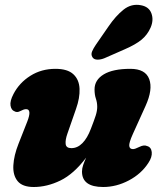

<svg xmlns="http://www.w3.org/2000/svg" viewBox="-20 -755 662 788"><path d="M584 -155.5Q600.5 -151 602.8 -130.8Q605 -110.5 589 -86.5Q560 -41.5 508.8 -14.5Q457.5 12.5 403.5 12.5Q316.5 12.5 316.5 -51Q316.5 -64 321.5 -78.2Q326.5 -92.5 333.5 -108Q283 -41 228 -14.2Q173 12.5 118.5 12.5Q72 12.5 52.2 -11.8Q32.5 -36 34.8 -76.5Q37 -117 56 -165L91.5 -255Q112 -307 87 -307Q78 -307 64 -299.5Q50 -291.5 39 -298.5Q26.5 -303 23.2 -321.5Q20 -340 35.5 -369.5Q59.5 -415.5 104.8 -444Q150 -472.5 207.5 -472.5Q257.5 -472.5 281.2 -450.2Q305 -428 306.5 -390.5Q308 -353 292 -308L256.5 -206Q247.5 -180.5 249.5 -163.8Q251.5 -147 273 -147Q298 -147 318.2 -167.5Q338.5 -188 353 -226.5Q367 -262.5 373 -281.5Q379 -300.5 379 -316.5Q379 -334 373.5 -350.2Q368 -366.5 368 -388Q368 -427 405.8 -449.8Q443.5 -472.5 515 -472.5Q577 -472.5 592.5 -430.2Q608 -388 577.5 -320.5L525 -204.5Q509 -169 510.5 -156Q512 -143 526 -143Q534 -143 553 -152.5Q571 -161.5 584 -155.5ZM425 -646Q455 -690 487.2 -715.5Q519.5 -741 558.5 -733.5Q591.5 -727.5 601.5 -700Q611.5 -672.5 598 -641.5Q585 -612 560.8 -592Q536.5 -572 491.5 -552.5L409.5 -516.5Q394 -510 379.8 -510.2Q365.5 -510.5 359.5 -520Q352.5 -531 358 -544Q363.5 -557 373.5 -571.5Z"/></svg>

Font: Fraunces 72pt S100 Black
Style: Italic
Weight: 900
Italic angle: -16°
Version: Version 1.000; ttfautohint (v1.8.3)